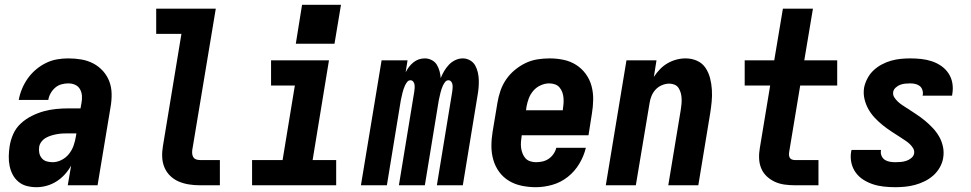

<svg xmlns="http://www.w3.org/2000/svg" viewBox="-20 -771 4040 799"><path d="M132 8Q111 8 91.5 3Q72 -2 57 -14.5Q42 -27 33 -44Q24 -61 20 -80.5Q16 -100 16.5 -121Q17 -142 20 -162Q24 -188 35 -213Q46 -238 66.5 -257Q87 -276 112 -288.5Q137 -301 162.5 -308Q188 -315 214 -317.5Q240 -320 266 -320H315L319 -342Q322 -357 321 -372Q320 -387 313 -399.5Q306 -412 293 -418Q280 -424 264 -424Q250 -424 235.5 -420Q221 -416 209.5 -406Q198 -396 190.5 -382.5Q183 -369 181 -355H58Q62 -378 71.5 -401Q81 -424 95.5 -444.5Q110 -465 129.5 -481.5Q149 -498 171.5 -509Q194 -520 217.5 -524Q241 -528 264 -528Q292 -528 318.5 -523.5Q345 -519 368 -507Q391 -495 408.5 -475.5Q426 -456 435 -432Q444 -408 444.5 -380.5Q445 -353 440 -325L386 0H262L276 -82Q265 -62 249.5 -45Q234 -28 215 -16Q196 -4 174.5 2Q153 8 132 8ZM199 -96Q218 -96 236.5 -105.5Q255 -115 267.5 -131Q280 -147 286.5 -166Q293 -185 296 -204L298 -216H266Q254 -216 242 -215.5Q230 -215 218.5 -213Q207 -211 195 -207.5Q183 -204 172 -198Q161 -192 153 -182Q145 -172 143 -160Q141 -147 143.5 -134.5Q146 -122 154 -112.5Q162 -103 174 -99.5Q186 -96 199 -96Z M812 0Q789 0 766.5 -3.5Q744 -7 724 -15.5Q704 -24 688.5 -39Q673 -54 664.5 -74Q656 -94 655 -117Q654 -140 658 -163L735 -630H630V-735H878L780 -146Q779 -138 780 -130Q781 -122 785 -116Q789 -110 796.5 -107.5Q804 -105 812 -105H895V0Z M1029 0V-105H1156L1207 -415H1108V-520H1349L1281 -105H1379V0ZM1211 -589 1237 -751H1399L1372 -589Z M1482 0 1568 -520H1676L1668 -470Q1674 -482 1682 -492.5Q1690 -503 1700.5 -511.5Q1711 -520 1723 -524Q1735 -528 1748 -528Q1763 -528 1776.5 -521Q1790 -514 1797.5 -502Q1805 -490 1809 -475.5Q1813 -461 1814 -446Q1820 -461 1828.5 -475.5Q1837 -490 1848.5 -502Q1860 -514 1875 -521Q1890 -528 1906 -528Q1922 -528 1936 -520Q1950 -512 1957.5 -498.5Q1965 -485 1968.5 -469.5Q1972 -454 1972.5 -438Q1973 -422 1971.5 -405Q1970 -388 1967 -372L1906 0H1798L1862 -390Q1863 -397 1863.5 -404.5Q1864 -412 1863 -419Q1862 -426 1857.5 -431.5Q1853 -437 1846 -437Q1838 -437 1832.5 -430Q1827 -423 1823.5 -415.5Q1820 -408 1817.5 -400.5Q1815 -393 1813 -385Q1811 -377 1809.5 -369.5Q1808 -362 1806 -354L1748 0H1640L1704 -390Q1705 -397 1705.5 -404.5Q1706 -412 1705 -419Q1704 -426 1699.5 -431.5Q1695 -437 1688 -437Q1680 -437 1674.5 -430Q1669 -423 1665.5 -415.5Q1662 -408 1659.5 -400.5Q1657 -393 1655 -385Q1653 -377 1651.5 -369.5Q1650 -362 1648 -354L1590 0Z M2210 8Q2180 8 2151 2Q2122 -4 2098 -18.5Q2074 -33 2057.5 -55.5Q2041 -78 2033 -105.5Q2025 -133 2025 -163Q2025 -193 2030 -223L2050 -343Q2054 -368 2062.5 -393Q2071 -418 2086 -440Q2101 -462 2122 -479.5Q2143 -497 2167 -508.5Q2191 -520 2216.5 -524Q2242 -528 2267 -528Q2297 -528 2325.5 -522Q2354 -516 2377.5 -501Q2401 -486 2417.5 -463.5Q2434 -441 2441.5 -413.5Q2449 -386 2448.5 -356Q2448 -326 2443 -297L2429 -208H2151V-207Q2149 -194 2148 -181Q2147 -168 2148.5 -156Q2150 -144 2154.5 -132.5Q2159 -121 2166.5 -112.5Q2174 -104 2186 -100Q2198 -96 2210 -96Q2224 -96 2237.5 -99Q2251 -102 2263 -110Q2275 -118 2283.5 -130.5Q2292 -143 2295 -156H2418Q2410 -122 2391 -90Q2372 -58 2343 -35Q2314 -12 2279 -2Q2244 8 2210 8ZM2169 -312H2322V-313Q2324 -326 2325 -338.5Q2326 -351 2325 -363.5Q2324 -376 2320 -387Q2316 -398 2308.5 -407Q2301 -416 2289.5 -420Q2278 -424 2265 -424Q2248 -424 2230 -416Q2212 -408 2199.5 -393.5Q2187 -379 2180.5 -361.5Q2174 -344 2171 -327Z M2501 0 2587 -520H2712L2701 -451Q2712 -468 2726.5 -483Q2741 -498 2758.5 -508Q2776 -518 2795 -523Q2814 -528 2833 -528Q2859 -528 2881 -518Q2903 -508 2916 -488.5Q2929 -469 2935 -445.5Q2941 -422 2942.5 -397Q2944 -372 2941.5 -347Q2939 -322 2935 -297L2886 0H2761L2813 -314Q2815 -326 2816 -338Q2817 -350 2816.5 -361.5Q2816 -373 2813 -384Q2810 -395 2804 -404.5Q2798 -414 2787.5 -418.5Q2777 -423 2765 -423Q2750 -423 2734.5 -416.5Q2719 -410 2708 -398Q2697 -386 2691 -371Q2685 -356 2683 -341L2626 0Z M3288 0Q3266 0 3244.5 -3Q3223 -6 3204.5 -14.5Q3186 -23 3171 -37Q3156 -51 3148 -70Q3140 -89 3139 -111Q3138 -133 3142 -155L3185 -415H3079V-520H3202L3238 -735H3363L3327 -520H3464V-415H3310L3264 -138Q3263 -131 3263.5 -125Q3264 -119 3267 -114Q3270 -109 3276 -107Q3282 -105 3288 -105H3386V0Z M3706 8Q3682 8 3658.5 5.5Q3635 3 3613.5 -4Q3592 -11 3573 -23Q3554 -35 3541 -53Q3528 -71 3523 -93.5Q3518 -116 3522 -140Q3523 -142 3523 -144Q3523 -146 3524 -147H3646Q3646 -147 3646 -146.5Q3646 -146 3646 -145Q3644 -133 3648.5 -122.5Q3653 -112 3662 -106Q3671 -100 3682.5 -98Q3694 -96 3706 -96Q3717 -96 3728.5 -97Q3740 -98 3751 -101.5Q3762 -105 3772 -113Q3782 -121 3784 -132Q3786 -144 3780 -154Q3774 -164 3765.5 -172Q3757 -180 3747.5 -186Q3738 -192 3728 -199Q3709 -211 3690 -223.5Q3671 -236 3653.5 -250Q3636 -264 3620.5 -280.5Q3605 -297 3594 -316.5Q3583 -336 3577.5 -359Q3572 -382 3576 -407Q3580 -426 3590 -445Q3600 -464 3615.5 -478.5Q3631 -493 3650 -503Q3669 -513 3688.5 -518.5Q3708 -524 3728 -526Q3748 -528 3768 -528Q3791 -528 3814 -525.5Q3837 -523 3858 -516Q3879 -509 3897 -496.5Q3915 -484 3927 -466Q3939 -448 3943 -426Q3947 -404 3943 -380Q3943 -378 3942.5 -376.5Q3942 -375 3942 -373H3819Q3819 -374 3819.5 -374.5Q3820 -375 3820 -375Q3822 -386 3818.5 -396.5Q3815 -407 3807.5 -413Q3800 -419 3789.5 -421.5Q3779 -424 3768 -424Q3758 -424 3747.5 -423Q3737 -422 3727 -418.5Q3717 -415 3708 -407Q3699 -399 3697 -389Q3695 -376 3701.5 -366Q3708 -356 3716.5 -348Q3725 -340 3735 -333.5Q3745 -327 3754 -321L3756 -320Q3774 -308 3793 -295.5Q3812 -283 3829 -269Q3846 -255 3861.5 -238.5Q3877 -222 3888 -203Q3899 -184 3904 -161Q3909 -138 3905 -114Q3902 -94 3891 -74.5Q3880 -55 3863.5 -40.5Q3847 -26 3827.5 -16.5Q3808 -7 3787.5 -1.5Q3767 4 3746.5 6Q3726 8 3706 8Z"/></svg>

Font: Iosevka SS04 Extrabold Oblique
Style: Regular
Weight: 800
Italic angle: -9°
Monospace: yes
Designer: Belleve Invis
Foundry: Belleve Invis
Version: Version 19.0.0; ttfautohint (v1.8.4)